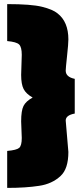

<svg xmlns="http://www.w3.org/2000/svg" viewBox="-20 -777 399 935"><path d="M86 -105 83 -186Q83 -238 94.5 -261Q106 -284 139 -302Q107 -320 95 -343.5Q83 -367 83 -412L86 -510Q86 -548 73 -560.5Q60 -573 15 -577V-757Q132 -757 184.5 -744Q237 -731 260 -712Q313 -671 313 -585Q313 -564 306.5 -504Q300 -444 300 -433Q300 -402 344 -393V-224Q300 -216 300 -190L313 -37Q313 45 275 80Q233 119 170 128Q106 138 15 138V-42Q61 -46 73.5 -57Q86 -68 86 -105Z"/></svg>

Font: Titillium Web Black
Style: Regular
Weight: 900
Version: Version 1.002;PS 35.000;hotconv 1.0.70;makeotf.lib2.5.55311